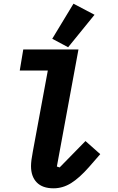

<svg xmlns="http://www.w3.org/2000/svg" viewBox="-20 -1008 640 1040"><path d="M148 -108Q148 -137 158 -188L239 -626H87L106 -740H405L288 -106L303 -101L443 -244L523 -173L462 -103Q410 -44 365 -16Q320 12 270 12Q210 12 179 -20Q148 -52 148 -108ZM349 -752 263 -798 378 -988 492 -928Z"/></svg>

Font: iA Writer Mono V
Style: Regular
Weight: 400
Italic angle: -9.5°
Designer: Mike Abbink, Paul van der Laan, Pieter van Rosmalen
Foundry: Bold Monday
Version: Version 2.000